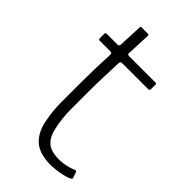

<svg xmlns="http://www.w3.org/2000/svg" viewBox="-186 -630 684 684"><g transform="rotate(45 155.5 -288.0)"><path d="M217 0Q159 0 130.5 -25.5Q102 -51 93 -97Q84 -140 84 -187.5Q84 -235 84 -287Q84 -323 85 -358Q86 -393 88 -428Q88 -437 80 -437H24Q23 -437 21.5 -439Q20 -441 20 -442V-467Q20 -468 21.5 -470Q23 -472 25 -472H80Q85 -472 86.5 -473.5Q88 -475 89 -481L93 -571Q93 -576 97 -576H130Q132 -576 133.5 -575Q135 -574 135 -571L131 -482Q130 -477 132 -474.5Q134 -472 138 -472H272Q275 -472 276 -471Q277 -470 277 -467V-442Q277 -442 275.5 -439.5Q274 -437 272 -437H138Q136 -437 133 -435Q130 -433 130 -428Q129 -392 127.5 -355.5Q126 -319 126 -282Q126 -239 126 -193Q126 -147 136 -103Q143 -70 162 -52.5Q181 -35 224 -35Q240 -35 255.5 -38.5Q271 -42 287 -48Q292 -51 293.5 -50Q295 -49 297 -46L304 -26Q306 -22 303.5 -19.5Q301 -17 295 -14Q285 -10 268.5 -6.5Q252 -3 237.5 -1.5Q223 0 217 0Z"/></g></svg>

Font: Glory ExtraLight
Style: Regular
Weight: 250
Version: Version 1.011